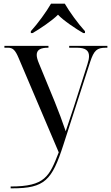

<svg xmlns="http://www.w3.org/2000/svg" viewBox="-20 -786 605 1046"><path d="M148 -616V-606H158C196 -628 265 -674 296 -706C325 -674 395 -628 433 -606H443V-616C404 -659 359 -721 333 -766H258C232 -721 187 -659 148 -616ZM38 230V240H47C224 240 263 196 325 4L471 -448C492 -512 508 -526 557 -526H565V-536H357V-526H399C445 -526 465 -511 465 -480C465 -468 462 -453 456 -435L383 -206C372 -172 355 -123 338 -71C323 -116 298 -183 278 -232L192 -441C184 -460 180 -475 180 -487C180 -516 204 -526 241 -526H244V-536H4V-526H24C49 -526 63 -514 81 -471L300 44C249 175 226 230 38 230Z"/></svg>

Font: Noto Serif Display
Style: Regular
Weight: 400
Designer: Monotype Design Team
Foundry: Monotype Imaging Inc.
Version: Version 2.009